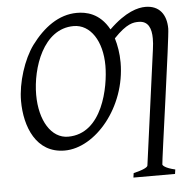

<svg xmlns="http://www.w3.org/2000/svg" viewBox="-55 -685 901 910"><g transform="rotate(-5 395.5 -229.5)"><path d="M252 -49C172 -49 118 -137 118 -260C118 -387 178 -569 323 -569C403 -569 457 -486 457 -369C457 -269 416 -49 252 -49ZM769 -518C769 -585 736 -630 670 -630C635 -630 576 -616 496 -538C452 -619 386 -630 344 -630C257 -630 184 -575 126 -497C79 -433 44 -324 44 -237C44 -115 94 15 230 15C376 15 530 -165 530 -378C530 -421 523 -461 513 -494C576 -560 607 -562 632 -562C678 -562 692 -525 692 -478C692 -463 691 -446 688 -426L614 120C613 128 593 139 546 150L543 171H741L744 150C695 139 685 125 685 121C685 103 769 -477 769 -518Z"/></g></svg>

Font: Temporarium
Style: Italic
Weight: 400
Italic angle: -7°
Version: Version 1.1